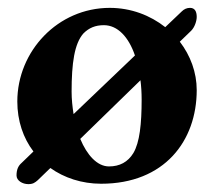

<svg xmlns="http://www.w3.org/2000/svg" viewBox="-20 -453 541 488"><path d="M466 -375C475 -384 480 -400 480 -410C480 -424 475 -433 463 -433C455 -433 448 -430 442 -424L400 -384C362 -414 313 -433 259 -433C127 -433 24 -323 24 -195C24 -146 39 -102 65 -68L35 -39C27 -32 22 -23 22 -7C22 6 37 15 52 15C64 15 69 11 76 5L108 -26C143 -1 188 14 237 14C398 14 480 -95 480 -224C480 -269 464 -312 437 -347ZM162 -220C162 -292 169 -342 192 -368C206 -382 222 -389 244 -389C279 -389 307 -359 323 -312L167 -163C164 -182 162 -201 162 -220ZM340 -200C340 -138 335 -91 319 -64C305 -41 284 -30 257 -30C227 -30 201 -59 184 -100L337 -249C339 -234 340 -217 340 -200Z"/></svg>

Font: EB Garamond
Style: Bold
Weight: 700
Designer: Georg Duffner and Octavio Pardo
Foundry: Georg Duffner
Version: Version 1.000;PS 001.000;hotconv 1.0.88;makeotf.lib2.5.64775